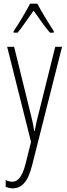

<svg xmlns="http://www.w3.org/2000/svg" viewBox="-20 -784 367 1046"><path d="M183 -764H144C121 -720 78 -648 54 -614V-606H76C102 -637 137 -690 163 -726C191 -687 224 -638 252 -606H273V-614C257 -638 208 -717 183 -764ZM19 -529 149 -11 119 110C99 186 74 206 47 206C35 206 21 202 11 197V234C24 239 35 242 49 242C97 242 132 209 155 116L318 -529H281L189 -160C182 -134 176 -109 169 -70H166C163 -89 163 -100 148 -159L57 -529Z"/></svg>

Font: Noto Sans Kannada ExtraCondensed ExtraLight
Style: Regular
Weight: 200
Width: 2
Designer: Jelle Bosma - Monotype Design Team
Foundry: Monotype Imaging Inc.
Version: Version 2.005